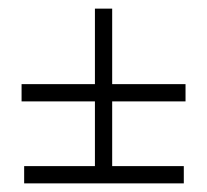

<svg xmlns="http://www.w3.org/2000/svg" viewBox="-20 -545 480 445"><path d="M200 -160V-310H30V-350H200V-525H240V-350H410V-310H240V-160H406V-120H36V-160Z"/></svg>

Font: Oranienbaum
Style: Regular
Weight: 400
Designer: Oleg Pospelov and Jovanny Lemonad
Foundry: Oleg Pospelov and jovanny Lemonad
Version: Version 1.001; ttfautohint (v0.91) -l 8 -r 50 -G 200 -x 0 -w